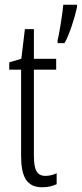

<svg xmlns="http://www.w3.org/2000/svg" viewBox="-20 -780 345 810"><path d="M305 -750V-760H247C245 -731 229 -630 223 -611V-598H252C272 -630 297 -711 305 -750ZM172 -38C133 -38 123 -67 123 -126V-486H217V-532H123V-657H85L70 -532L19 -517V-486H69V-123C69 -35 92 10 158 10C183 10 202 5 219 -3V-49C206 -43 189 -38 172 -38Z"/></svg>

Font: Noto Sans Georgian ExtraCondensed Light
Style: Regular
Weight: 300
Width: 2
Designer: Monotype Design Team, Akaki Razmadze
Foundry: Google LLC
Version: Version 2.005